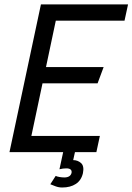

<svg xmlns="http://www.w3.org/2000/svg" viewBox="-20 -687 598 867"><path d="M164.8 -667H558.2L542.3 -593.7H232L187.7 -384.2H448L420.7 -310.8H172L121.7 -73.3H431L415.2 0H22.8ZM279.2 73.3Q272.2 73.3 264.1 74.3Q256 75.3 248.5 77.3L265.2 0H318.5L310.5 36Q330.7 36 345.8 49.2Q361 62.5 354.5 95Q347 127.5 322.4 143.6Q297.8 159.7 260.8 159.7Q245.3 159.7 230.9 154.3Q216.5 149 207.2 145L231.5 107.3Q237 110.3 248.8 112.3Q260.7 114.3 270.2 114.3Q298.2 114.3 303.2 93.3Q306.2 73.3 279.2 73.3Z"/></svg>

Font: Epunda Sans Light
Style: Italic
Weight: 300
Italic angle: -12.0243°
Designer: Simon Atzbach
Foundry: typofactur
Version: Version 2.204